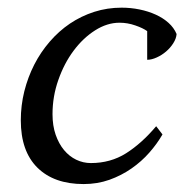

<svg xmlns="http://www.w3.org/2000/svg" viewBox="-20 -460 484 491"><path d="M395.5 -116.2Q381.8 -92.3 361.8 -69.6Q341.8 -46.9 316.2 -29.1Q290.5 -11.2 259.8 -0.2Q229 10.7 193.8 10.7Q118.2 10.7 75.7 -31.2Q33.2 -73.2 33.2 -152.3Q33.2 -190.4 42.2 -226.6Q51.3 -262.7 67.6 -294.7Q84 -326.7 107.2 -353.5Q130.4 -380.4 158.9 -399.7Q187.5 -418.9 220.9 -429.7Q254.4 -440.4 291 -440.4Q314.5 -440.4 336.9 -435.8Q359.4 -431.2 378.2 -422.6Q397 -414.1 410.9 -401.6Q424.8 -389.2 431.6 -373Q430.7 -361.3 423.1 -349.4Q415.5 -337.4 404.5 -328.1Q393.6 -318.8 380.6 -313Q367.7 -307.1 356.4 -307.1V-380.4Q345.7 -388.2 325.9 -395Q306.2 -401.9 285.6 -401.9Q253.9 -401.9 223.1 -382.3Q192.4 -362.8 168.2 -330.3Q144 -297.9 129.2 -255.6Q114.3 -213.4 114.3 -168Q114.3 -138.7 122.3 -115.5Q130.4 -92.3 143.8 -76.2Q157.2 -60.1 175 -51.5Q192.9 -43 212.4 -43Q262.7 -43 302.5 -68.1Q342.3 -93.3 379.4 -137.2Z"/></svg>

Font: PT Astra Serif
Style: Italic
Weight: 400
Italic angle: -16°
Designer: A.Korolkova, I. Chaeva
Foundry: ParaType Ltd
Version: Version 1.001